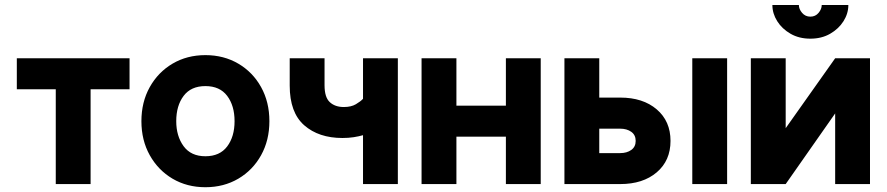

<svg xmlns="http://www.w3.org/2000/svg" viewBox="-20 -743 3580 775"><path d="M345.7 0H205.1V-382.8H47.9V-507.8H502.9V-382.8H345.7Z M550.8 -253.9Q550.8 -331.1 584.5 -391.4Q618.2 -451.7 676.5 -486.1Q734.9 -520.5 809.1 -520.5Q883.3 -520.5 941.9 -486.1Q1000.5 -451.7 1033.9 -391.4Q1067.4 -331.1 1067.4 -253.9Q1067.4 -176.8 1033.9 -116.5Q1000.5 -56.2 941.9 -21.7Q883.3 12.7 809.1 12.7Q734.9 12.7 676.5 -21.7Q618.2 -56.2 584.5 -116.5Q550.8 -176.8 550.8 -253.9ZM691.4 -253.9Q691.4 -193.4 721.2 -152.8Q751 -112.3 809.1 -112.3Q867.2 -112.3 897 -151.9Q926.8 -191.4 926.8 -253.9Q926.8 -316.4 897 -356Q867.2 -395.5 809.1 -395.5Q751 -395.5 721.2 -356Q691.4 -316.4 691.4 -253.9Z M1362.3 -186Q1266.6 -186 1208 -237.3Q1149.4 -288.6 1149.4 -397.5V-507.8H1290V-398.9Q1290 -350.1 1311.3 -330.6Q1332.5 -311 1367.7 -311Q1397.5 -311 1416.5 -322.3Q1435.5 -333.5 1445.3 -344.2V-507.8H1585.9V0H1445.3V-197.3Q1428.2 -192.4 1407.5 -189.2Q1386.7 -186 1362.3 -186Z M1681.6 -507.8H1822.3V-316.4H2022V-507.8H2162.6V0H2022V-191.4H1822.3V0H1681.6Z M2915 -507.8V0H2774.4V-507.8ZM2258.3 -507.8H2398.9V-349.1H2483.4Q2575.2 -349.1 2630.9 -301.5Q2686.5 -253.9 2686.5 -174.3Q2686.5 -94.7 2630.9 -47.4Q2575.2 0 2483.4 0H2258.3ZM2398.9 -125H2483.4Q2510.3 -125 2528.1 -137.7Q2545.9 -150.4 2545.9 -174.3Q2545.9 -198.2 2528.1 -210.9Q2510.3 -223.6 2483.4 -223.6H2398.9Z M3351.1 -507.8H3491.7V0H3351.1V-285.2L3151.4 0H3010.7V-507.8H3151.4V-225.6ZM3251 -586.9Q3205.6 -586.9 3171.1 -606.7Q3136.7 -626.5 3117.2 -657.5Q3097.7 -688.5 3097.7 -722.7H3204.6Q3204.6 -706.5 3217.5 -691.2Q3230.5 -675.8 3251 -675.8Q3271.5 -675.8 3284.2 -691.2Q3296.9 -706.5 3296.9 -722.7H3404.3Q3404.3 -688.5 3384.8 -657.5Q3365.2 -626.5 3330.8 -606.7Q3296.4 -586.9 3251 -586.9Z"/></svg>

Font: Giphurs
Style: Bold
Weight: 700
Version: Version 0.920; ttfautohint (v1.8.4.7-5d5b)